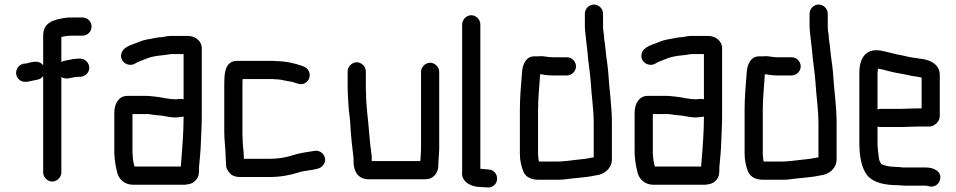

<svg xmlns="http://www.w3.org/2000/svg" viewBox="-20 -768 4208 845"><path d="M210 31C231 31 250 12 250 -9V-429C274 -414 297 -430 325 -430H332C354 -430 373 -448 373 -470C373 -491 354 -510 333 -510H326C312 -510 288 -506 276 -503L266 -501C260 -500 255 -498 250 -495V-605C263 -609 280 -611 296 -611H343C365 -611 383 -629 383 -651C383 -673 365 -691 343 -691H296C286 -691 278 -691 271 -690C218 -682 170 -671 170 -611V-480C152 -506 122 -495 93 -488H86C54 -484 37 -441 65 -417C82 -403 101 -408 123 -413C144 -417 159 -418 170 -433V-9C170 12 189 31 210 31Z M751 -331C725 -331 695 -339 670 -342L651 -344C642 -345 634 -346 626 -346H540C502 -346 483 -310 483 -273V-101C483 -94 483 -86 484 -79L486 -59C487 -47 491 -28 494 -17C500 19 526 45 566 45H795C800 44 806 43 813 42C834 38 855 17 855 -7C856 -14 856 -21 856 -27C856 -32 856 -37 857 -44C860 -78 863 -103 864 -139C865 -173 868 -217 868 -252V-556C868 -587 840 -610 806 -610H736C721 -610 709 -608 696 -605C685 -604 668 -603 659 -600C636 -596 615 -593 595 -585C567 -572 522 -565 514 -532C505 -497 544 -471 574 -488C589 -498 609 -503 627 -511C644 -518 668 -522 688 -524L706 -526C716 -527 726 -530 736 -530H788V-331C774 -335 766 -331 751 -331ZM777 -52C777 -50 776 -41 776 -38C776 -34 776 -35 776 -35H572C568 -49 564 -68 564 -85C563 -90 563 -96 563 -101V-266H627C632 -266 636 -266 641 -265L660 -262C667 -261 674 -261 683 -260C707 -258 726 -251 751 -251C762 -251 771 -253 781 -254C783 -254 785 -254 788 -255V-253C788 -186 782 -112 777 -52Z M1048 -153C1047 -162 1047 -174 1047 -187V-398C1047 -405 1047 -412 1048 -420H1176C1182 -420 1187 -420 1191 -419C1210 -419 1223 -416 1241 -412C1253 -410 1254 -410 1264 -408C1270 -407 1275 -405 1280 -403L1290 -400C1315 -391 1335 -407 1341 -424C1349 -448 1334 -469 1317 -475L1307 -479C1275 -490 1235 -499 1195 -499C1190 -500 1184 -500 1177 -500H1021C1012 -500 1003 -498 994 -492C970 -476 967 -440 967 -398V-187C967 -147 973 -114 973 -78C973 -66 975 -53 975 -40C975 -31 979 -21 987 -11C999 5 1014 11 1040 11H1166C1214 11 1255 3 1291 -8C1305 -14 1322 -15 1338 -18C1365 -23 1389 -23 1403 -42C1425 -71 1398 -110 1364 -104C1331 -99 1295 -94 1266 -84C1238 -75 1204 -69 1166 -69H1053V-77C1053 -103 1048 -127 1048 -153Z M1510 -454V-386C1510 -353 1513 -318 1515 -286C1517 -268 1522 -233 1522 -215C1525 -167 1530 -117 1536 -72V-56C1536 -12 1558 21 1602 21H1853C1885 21 1909 -5 1909 -39C1909 -62 1913 -90 1913 -117V-452C1913 -473 1894 -492 1873 -492C1852 -492 1833 -473 1833 -452V-116C1833 -99 1831 -74 1830 -61V-59H1616V-77L1614 -97C1613 -111 1610 -121 1609 -136L1604 -191C1600 -247 1591 -301 1591 -359C1590 -368 1590 -377 1590 -386V-454C1590 -475 1571 -494 1550 -494C1529 -494 1510 -475 1510 -454Z M2014 -661V-15C2007 29 2050 55 2094 55C2100 56 2107 56 2114 56L2125 57C2136 58 2145 55 2154 48C2181 25 2166 -20 2131 -22L2120 -23L2096 -25H2094V-661C2094 -682 2075 -701 2054 -701C2033 -701 2014 -682 2014 -661Z M2634 -651V-708C2634 -729 2616 -748 2594 -748C2572 -748 2554 -729 2554 -708V-652C2554 -642 2555 -633 2556 -625L2558 -605C2560 -583 2563 -566 2565 -544C2568 -498 2577 -453 2580 -405C2583 -348 2593 -288 2593 -226V-76C2592 -75 2590 -75 2588 -75C2566 -70 2544 -67 2520 -65C2489 -62 2463 -57 2430 -57H2352C2351 -64 2349 -70 2349 -79C2348 -84 2348 -88 2348 -93V-282C2348 -334 2353 -378 2356 -425C2356 -431 2356 -436 2357 -441H2364C2376 -438 2395 -436 2411 -436H2475C2496 -436 2515 -454 2515 -476C2515 -498 2496 -516 2475 -516H2411C2392 -516 2376 -521 2358 -521C2355 -520 2351 -520 2346 -520H2331C2318 -520 2308 -516 2300 -508C2281 -489 2278 -465 2276 -432C2272 -381 2268 -337 2268 -282V-93C2268 -59 2275 -32 2285 -9C2296 12 2318 23 2350 23H2430C2440 23 2450 23 2460 22C2507 15 2557 14 2601 4C2638 1 2673 -26 2673 -67V-226C2673 -304 2661 -375 2657 -449C2654 -485 2648 -515 2645 -550C2644 -572 2638 -592 2638 -614C2636 -627 2634 -637 2634 -651Z M3041 -331C3015 -331 2985 -339 2960 -342L2941 -344C2932 -345 2924 -346 2916 -346H2830C2792 -346 2773 -310 2773 -273V-101C2773 -94 2773 -86 2774 -79L2776 -59C2777 -47 2781 -28 2784 -17C2790 19 2816 45 2856 45H3085C3090 44 3096 43 3103 42C3124 38 3145 17 3145 -7C3146 -14 3146 -21 3146 -27C3146 -32 3146 -37 3147 -44C3150 -78 3153 -103 3154 -139C3155 -173 3158 -217 3158 -252V-556C3158 -587 3130 -610 3096 -610H3026C3011 -610 2999 -608 2986 -605C2975 -604 2958 -603 2949 -600C2926 -596 2905 -593 2885 -585C2857 -572 2812 -565 2804 -532C2795 -497 2834 -471 2864 -488C2879 -498 2899 -503 2917 -511C2934 -518 2958 -522 2978 -524L2996 -526C3006 -527 3016 -530 3026 -530H3078V-331C3064 -335 3056 -331 3041 -331ZM3067 -52C3067 -50 3066 -41 3066 -38C3066 -34 3066 -35 3066 -35H2862C2858 -49 2854 -68 2854 -85C2853 -90 2853 -96 2853 -101V-266H2917C2922 -266 2926 -266 2931 -265L2950 -262C2957 -261 2964 -261 2973 -260C2997 -258 3016 -251 3041 -251C3052 -251 3061 -253 3071 -254C3073 -254 3075 -254 3078 -255V-253C3078 -186 3072 -112 3067 -52Z M3623 -651V-708C3623 -729 3605 -748 3583 -748C3561 -748 3543 -729 3543 -708V-652C3543 -642 3544 -633 3545 -625L3547 -605C3549 -583 3552 -566 3554 -544C3557 -498 3566 -453 3569 -405C3572 -348 3582 -288 3582 -226V-76C3581 -75 3579 -75 3577 -75C3555 -70 3533 -67 3509 -65C3478 -62 3452 -57 3419 -57H3341C3340 -64 3338 -70 3338 -79C3337 -84 3337 -88 3337 -93V-282C3337 -334 3342 -378 3345 -425C3345 -431 3345 -436 3346 -441H3353C3365 -438 3384 -436 3400 -436H3464C3485 -436 3504 -454 3504 -476C3504 -498 3485 -516 3464 -516H3400C3381 -516 3365 -521 3347 -521C3344 -520 3340 -520 3335 -520H3320C3307 -520 3297 -516 3289 -508C3270 -489 3267 -465 3265 -432C3261 -381 3257 -337 3257 -282V-93C3257 -59 3264 -32 3274 -9C3285 12 3307 23 3339 23H3419C3429 23 3439 23 3449 22C3496 15 3546 14 3590 4C3627 1 3662 -26 3662 -67V-226C3662 -304 3650 -375 3646 -449C3643 -485 3637 -515 3634 -550C3633 -572 3627 -592 3627 -614C3625 -627 3623 -637 3623 -651Z M4012 -211H4066C4090 -209 4116 -232 4116 -257V-441C4114 -487 4071 -506 4027 -510L4010 -513L3994 -515C3973 -518 3952 -525 3930 -528C3915 -531 3896 -537 3881 -540C3865 -543 3855 -547 3837 -547C3783 -547 3762 -502 3762 -449V-142C3762 -81 3771 -28 3798 5C3824 36 3875 47 3931 47C3942 47 3950 49 3962 49H4054C4060 49 4063 51 4068 52C4092 58 4112 43 4117 24C4127 -15 4088 -31 4054 -31H3953C3946 -32 3939 -33 3931 -33C3926 -33 3921 -33 3915 -34C3894 -34 3875 -39 3860 -45C3855 -51 3848 -63 3848 -73C3845 -95 3842 -117 3842 -143V-211C3847 -210 3851 -209 3856 -209H3950C3965 -209 3998 -211 4012 -211ZM3950 -289H3856C3851 -289 3847 -288 3842 -286V-449C3842 -452 3843 -456 3844 -463V-466C3850 -465 3857 -463 3865 -462L3887 -456C3923 -446 3962 -442 3998 -433L4015 -431C4021 -430 4029 -427 4036 -427V-291H4012C3999 -291 3965 -289 3950 -289Z"/></svg>

Font: Electronic
Style: ExBd
Weight: 800
Version: Version 1.011